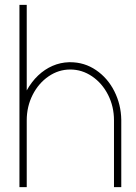

<svg xmlns="http://www.w3.org/2000/svg" viewBox="-20 -770 559 790"><path d="M479 0H449V-275Q449 -331.5 424.8 -379.5Q400.5 -427.5 359 -455.8Q317.5 -484 269 -484Q221 -484 179.8 -455.8Q138.5 -427.5 114.2 -379.5Q90 -331.5 90 -275V0H60V-750H90V-398Q110 -434 137 -459.5Q164 -485 196.2 -499Q228.5 -513 264 -514H269Q327.5 -514 375.2 -481.5Q423 -449 450.5 -394.5Q478 -340 479 -277Z"/></svg>

Font: Urbanist
Style: Regular
Weight: 400
Designer: Corey Hu
Foundry: Corey Hu
Version: Version 1.2; befe77262ef67d88f1d94aa3d2e49ef1327b4483